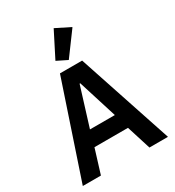

<svg xmlns="http://www.w3.org/2000/svg" viewBox="-225 -1099 1121 1230"><g transform="rotate(-30 336.0 -484.5)"><path d="M514 0 458 -178H210L155 0H21L255 -698H419L651 0ZM336 -578H331L242 -291H426ZM347 -744 270 -782 365 -969 473 -915Z"/></g></svg>

Font: IBM Plex Sans Hebrew SmBld
Style: Regular
Weight: 600
Designer: Mike Abbink, Paul van der Laan, Pieter van Rosmalen, Yanek Iontef
Foundry: Bold Monday
Version: Version 1.3